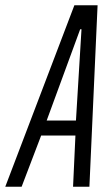

<svg xmlns="http://www.w3.org/2000/svg" viewBox="-60 -708 426 728"><path d="M-40 0 222 -688H310L279 0H217L226 -194H96L22 0ZM117 -251H228L249 -597H244Z"/></svg>

Font: Saira Ultra Condensed
Style: Italic
Weight: 400
Width: 1
Italic angle: -12°
Designer: Hector Gatti with collaboration of the Omnibus-Type team
Foundry: Omnibus-Type
Version: Version 1.001; ttfautohint (v1.8)